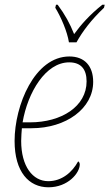

<svg xmlns="http://www.w3.org/2000/svg" viewBox="-20 -786 465 816"><path d="M273 -606H305C331 -653 368 -702 422 -753L425 -766H415C361 -723 324 -681 295 -641C277 -686 257 -723 225 -766H218L215 -753C240 -712 266 -651 273 -606ZM186 10C269 10 319 -51 319 -87C319 -93 316 -99 312 -100C287 -54 243 -16 185 -16C119 -16 70 -79 70 -187C70 -203 72 -230 73 -241H114C261 -241 376 -325 376 -438C376 -506 339 -546 275 -546C127 -546 42 -338 42 -187C42 -55 103 10 186 10ZM107 -266H76C98 -394 174 -521 274 -521C324 -521 348 -492 348 -440C348 -334 242 -266 107 -266Z"/></svg>

Font: Noto Serif SemiCondensed Thin
Style: Italic
Weight: 100
Width: 4
Italic angle: -12°
Designer: Monotype Design Team
Foundry: Monotype Imaging Inc.
Version: Version 2.013